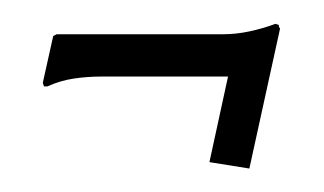

<svg xmlns="http://www.w3.org/2000/svg" viewBox="-20 -297 273 162"><path d="M190.4 -154.8 156.7 -160.2 172.4 -232.4H64.9Q53.7 -232.4 42.2 -230.7Q30.8 -229 20 -224.1H17.1L16.1 -227.1L24.9 -266.6L27.8 -268.1H168Q179.2 -268.1 190.4 -270.5Q201.7 -272.9 212.4 -276.9L215.3 -275.9V-274.4L216.3 -272.9Z"/></svg>

Font: CAT Linz
Style: Regular
Weight: 400
Designer: Peter Wiegel
Foundry: Peter Wiegel
Version: Version 1.08